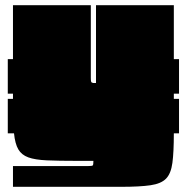

<svg xmlns="http://www.w3.org/2000/svg" viewBox="-20 -720 720 740"><path d="M10 -206V-339H30V-345V-359H10V-492H30V-700H330V-420Q330 -408 331.5 -404.5Q333 -401 340 -400H350V-700H650V-492H670V-359H650V-339H670V-206H650Q650 -134 644.5 -92.5Q639 -51 620 -31.5Q601 -12 560 -6Q519 0 448 0H30V-80H320Q335 -80 337.5 -82.5Q340 -85 340 -100H275Q206 -100 160.5 -102Q115 -104 89 -113.5Q63 -123 50.5 -144.5Q38 -166 34 -206Z"/></svg>

Font: Badeen Display
Style: Regular
Weight: 400
Version: Version 1.000; ttfautohint (v1.8.4.7-5d5b)